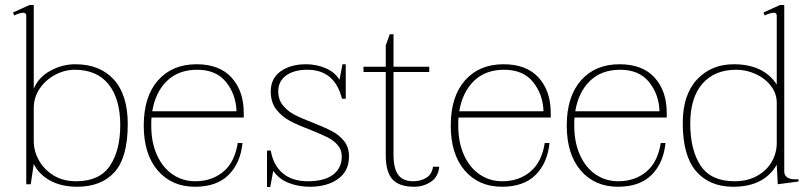

<svg xmlns="http://www.w3.org/2000/svg" viewBox="-20 -737 3246 768"><path d="M115 -81 103 0H85V-674Q85 -686 73 -686Q66 -686 55 -682.5Q44 -679 37 -675L32 -687L98 -717H115V-382Q134 -428 181.5 -454Q229 -480 281 -480Q380 -480 435.5 -418.5Q491 -357 491 -241Q491 -107 438 -48.5Q385 10 289 10Q226 10 181 -14.5Q136 -39 115 -81ZM461 -236Q461 -341 414.5 -399.5Q368 -458 279 -458Q239 -458 201 -438Q163 -418 139 -383Q115 -348 115 -304V-173Q115 -133 135.5 -96Q156 -59 194 -35.5Q232 -12 284 -12Q378 -12 419.5 -73.5Q461 -135 461 -236Z M586 -267Q585 -257 585 -235Q585 -167 608 -116.5Q631 -66 671 -39Q711 -12 761 -12Q827 -12 873 -50Q919 -88 931 -165H950Q942 -85 894.5 -37.5Q847 10 760 10Q667 10 611 -55Q555 -120 555 -235Q555 -351 612 -415.5Q669 -480 766 -480Q858 -480 906.5 -426.5Q955 -373 955 -285V-267ZM589 -292H926Q924 -359 884.5 -408.5Q845 -458 769 -458Q694 -458 648 -413.5Q602 -369 589 -292Z M1048 -135H1063Q1073 -76 1111 -44Q1149 -12 1211 -12Q1278 -12 1312.5 -38.5Q1347 -65 1347 -111Q1347 -138 1330.5 -157Q1314 -176 1289.5 -188Q1265 -200 1221 -218Q1170 -237 1138.5 -254Q1107 -271 1085 -299.5Q1063 -328 1063 -371Q1063 -424 1103 -452Q1143 -480 1204 -480Q1245 -480 1282 -464.5Q1319 -449 1338 -418L1350 -480H1363V-342H1348Q1319 -458 1209 -458Q1156 -458 1124.5 -435Q1093 -412 1093 -372Q1093 -338 1112 -315Q1131 -292 1158 -278Q1185 -264 1232 -246Q1280 -227 1308.5 -212Q1337 -197 1356.5 -172.5Q1376 -148 1376 -111Q1376 -53 1332.5 -21.5Q1289 10 1219 10Q1175 10 1135.5 -5Q1096 -20 1073 -54L1061 11H1048Z M1737 -70Q1733 -29 1703 -9.5Q1673 10 1637 10Q1577 10 1550 -19.5Q1523 -49 1523 -116V-449H1434V-470H1523V-555L1539 -600H1554V-470H1697V-449H1554V-119Q1554 -63 1573 -37.5Q1592 -12 1633 -12Q1663 -12 1685.5 -26Q1708 -40 1712 -70Z M1814 -267Q1813 -257 1813 -235Q1813 -167 1836 -116.5Q1859 -66 1899 -39Q1939 -12 1989 -12Q2055 -12 2101 -50Q2147 -88 2159 -165H2178Q2170 -85 2122.5 -37.5Q2075 10 1988 10Q1895 10 1839 -55Q1783 -120 1783 -235Q1783 -351 1840 -415.5Q1897 -480 1994 -480Q2086 -480 2134.5 -426.5Q2183 -373 2183 -285V-267ZM1817 -292H2154Q2152 -359 2112.5 -408.5Q2073 -458 1997 -458Q1922 -458 1876 -413.5Q1830 -369 1817 -292Z M2278 -267Q2277 -257 2277 -235Q2277 -167 2300 -116.5Q2323 -66 2363 -39Q2403 -12 2453 -12Q2519 -12 2565 -50Q2611 -88 2623 -165H2642Q2634 -85 2586.5 -37.5Q2539 10 2452 10Q2359 10 2303 -55Q2247 -120 2247 -235Q2247 -351 2304 -415.5Q2361 -480 2458 -480Q2550 -480 2598.5 -426.5Q2647 -373 2647 -285V-267ZM2281 -292H2618Q2616 -359 2576.5 -408.5Q2537 -458 2461 -458Q2386 -458 2340 -413.5Q2294 -369 2281 -292Z M2711 -245Q2711 -358 2768 -419Q2825 -480 2915 -480Q3034 -480 3087 -399V-674Q3087 -686 3075 -686Q3068 -686 3057 -682.5Q3046 -679 3039 -675L3034 -687L3100 -717H3117V-52Q3117 -36 3128 -28Q3139 -20 3157 -20H3174V-11L3091 0L3087 -78Q3036 10 2913 10Q2818 10 2764.5 -52Q2711 -114 2711 -245ZM3087 -165V-326Q3087 -363 3063.5 -393.5Q3040 -424 3002.5 -441Q2965 -458 2925 -458Q2838 -458 2789.5 -402Q2741 -346 2741 -243Q2741 -137 2782.5 -74.5Q2824 -12 2918 -12Q2970 -12 3008.5 -33.5Q3047 -55 3067 -90Q3087 -125 3087 -165Z"/></svg>

Font: Taviraj Thin
Style: Regular
Weight: 250
Designer: Katatrad Team
Foundry: CadsonDemak
Version: Version 1.001